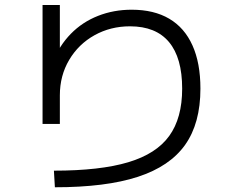

<svg xmlns="http://www.w3.org/2000/svg" viewBox="-20 -749 978 791"><path d="M730.5 -383.8Q730.5 -510.7 676.3 -575.7Q622.1 -640.6 515.6 -640.6Q435.5 -640.6 369.6 -604Q303.7 -567.4 265.1 -502.4Q226.6 -437.5 226.6 -356.4V-238.3H155.3V-728.5H226.6V-495.1H198.2Q224.6 -561.5 272 -609.9Q319.3 -658.2 383.8 -683.6Q448.2 -709 522.5 -709Q614.3 -709 677.2 -671.9Q740.2 -634.8 772.9 -562Q805.7 -489.3 805.7 -383.8Q805.7 -241.2 742.7 -152.3Q679.7 -63.5 547.9 -20.5Q416 22.5 206.1 22.5L202.1 -45.9Q392.6 -45.9 508.3 -80.6Q624 -115.2 677.2 -189Q730.5 -262.7 730.5 -383.8Z"/></svg>

Font: Pretendard JP Variable
Style: Regular
Weight: 400
Designer: Base glyphs from Inter by Rasmus Andersson; Hangul glyphs from Noto Sans CJK(Source Han Sans) by Jang Soo-young and Kang
Foundry: Kil Hyung-jin
Version: Version 1.307;Glyphs 3.2 (3192)